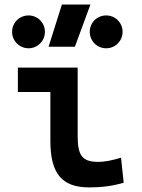

<svg xmlns="http://www.w3.org/2000/svg" viewBox="-20 -815 626 845"><path d="M373 9.8C427.7 9.8 472.7 3.9 524.4 -10.7L512.7 -121.1C471.2 -108.4 440.4 -102.5 412.1 -102.5C335.9 -102.5 321.8 -137.7 321.8 -219.7V-517.6H58.6V-410.2H201.7V-195.3C201.7 -51.8 251.5 9.8 373 9.8ZM193.8 -609.4H309.6L377.9 -794.9H252.4ZM447.3 -602.5C487.3 -602.5 519.5 -634.8 519.5 -674.8C519.5 -715.3 487.3 -747.1 447.3 -747.1C407.2 -747.1 375 -715.3 375 -674.8C375 -634.8 407.2 -602.5 447.3 -602.5ZM105.5 -602.5C145.5 -602.5 177.7 -634.8 177.7 -674.8C177.7 -715.3 145.5 -747.1 105.5 -747.1C65.9 -747.1 33.2 -715.3 33.2 -674.8C33.2 -634.8 65.9 -602.5 105.5 -602.5Z"/></svg>

Font: Cascadia Code NF SemiBold
Style: Regular
Weight: 600
Monospace: yes
Designer: Aaron Bell
Foundry: Saja Typeworks
Version: Version 2404.023